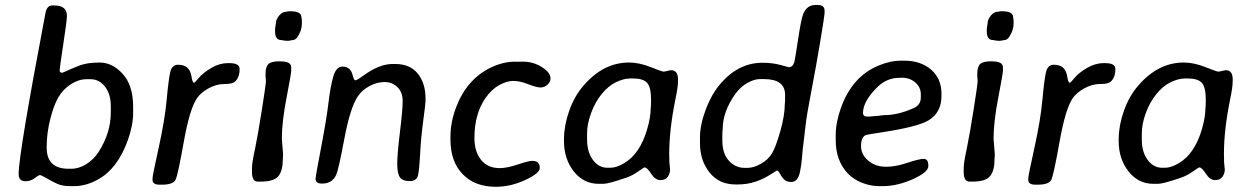

<svg xmlns="http://www.w3.org/2000/svg" viewBox="-20 -733 4928 759"><path d="M251 -65.9H261.2Q293 -65.9 322 -84.7Q351.1 -103.5 369.1 -131.3Q418 -207 418 -288.1V-313.5Q418 -361.3 395 -390.6Q372.1 -419.9 337.4 -419.9H322.3Q291 -419.9 260 -399.9Q229 -379.9 210.7 -348.4Q192.4 -316.9 178.5 -261.7Q164.6 -206.5 164.6 -153.8V-148.9Q164.6 -65.9 251 -65.9ZM194.8 -711.4Q244.6 -711.4 244.6 -669.9Q244.6 -653.3 230.2 -558.6Q215.8 -463.9 215.8 -454.6Q215.8 -445.3 226.6 -445.3Q228 -445.3 245.1 -453.4Q262.2 -461.4 293.2 -473.6Q324.2 -485.8 374.3 -485.8Q424.3 -485.8 465.3 -440.7Q506.3 -395.5 506.3 -310.5V-287.6Q506.3 -237.8 485.8 -180.2Q445.8 -67.4 368.2 -23.9Q320.3 2.9 272 2.9H260.7Q227.5 2.9 208 -5.6Q188.5 -14.2 165.5 -27.6Q142.6 -41 137.7 -41Q132.8 -41 113.3 -25.9Q97.7 -16.6 81.1 -16.6Q53.7 -16.6 53.7 -44.4Q53.7 -125 159.7 -681.2Q165.5 -711.4 186 -711.4Z M747.1 -405.8Q750 -405.8 766.1 -425.3Q782.2 -444.8 814.7 -464.1Q847.2 -483.4 880.4 -483.4H887.7Q927.2 -483.4 927.2 -460.4Q927.2 -425.8 908.2 -409.7Q897.9 -400.9 866.7 -400.9Q835.4 -400.9 804.4 -383.8Q773.4 -366.7 758.3 -344.2Q729.5 -301.3 706.5 -172.1Q683.6 -43 674.3 -22.9Q665 -2.9 619.6 -2.9H611.3Q583 -2.9 583 -22V-28.8Q583 -38.6 607.4 -149.4Q631.8 -260.3 638.9 -338.6Q646 -417 652.8 -447Q659.7 -477.1 683.6 -477.1Q707.5 -477.1 720.5 -465.6Q733.4 -454.1 737.1 -429.9Q740.7 -405.8 747.1 -405.8Z M1173.3 -639.2Q1173.3 -612.8 1155.8 -586.4Q1147.5 -574.2 1134.3 -574.2L1121.1 -571.8H1111.8L1102.5 -572.8L1091.8 -574.7Q1067.4 -574.7 1067.4 -608.9V-616.7L1068.4 -626.5L1070.3 -638.2Q1070.3 -655.8 1083.3 -671.1Q1096.2 -686.5 1110.4 -686.5Q1113.3 -687.5 1115.2 -687.5L1122.1 -688.5H1127.4Q1171.4 -688.5 1171.4 -665.5Q1172.4 -661.6 1172.4 -660.2L1173.3 -652.8ZM1010.7 -15.1H999Q976.1 -15.1 976.1 -53.2V-69.8Q976.1 -89.8 988.8 -147.5Q1000.5 -205.1 1016.1 -304.7Q1031.2 -401.4 1031.2 -409.7L1030.8 -420.9L1029.8 -430.7V-440.9Q1029.8 -469.2 1041.3 -480Q1052.7 -490.7 1085.4 -490.7L1090.8 -490.2Q1131.3 -490.2 1131.3 -466.3V-455.1Q1131.3 -442.4 1112.8 -346.9Q1094.2 -251.5 1094.2 -184.6L1099.1 -122.6L1098.1 -104Q1098.1 -59.6 1081.1 -37.4Q1064 -15.1 1010.7 -15.1Z M1662.1 -332Q1662.1 -323.7 1653.1 -255.6Q1644 -187.5 1640.9 -125.5Q1637.7 -63.5 1632.6 -40.3Q1627.4 -17.1 1599.4 -17.1Q1571.3 -17.1 1560.8 -32.2Q1550.3 -47.4 1550.3 -85.4Q1550.3 -123.5 1561 -211.2Q1571.8 -298.8 1571.8 -333.7Q1571.8 -368.7 1551 -388.7Q1530.3 -408.7 1500.2 -408.7Q1470.2 -408.7 1440.4 -392.6Q1410.6 -376.5 1394.5 -352.1Q1364.3 -307.1 1341.3 -184.8Q1318.4 -62.5 1309.1 -42Q1293.5 -7.3 1253.4 -7.3Q1227.5 -7.3 1227.5 -25.9Q1227.5 -36.1 1249.3 -149.7Q1271 -263.2 1278.6 -327.4Q1286.1 -391.6 1297.6 -430.7Q1309.1 -469.7 1333.7 -469.7Q1358.4 -469.7 1369.1 -449.7Q1371.6 -445.3 1375.7 -430.4Q1379.9 -415.5 1384.3 -415.5Q1391.1 -415.5 1413.6 -432.1Q1478.5 -480 1530.8 -480H1543Q1601.1 -480 1631.6 -441.9Q1662.1 -403.8 1662.1 -344.7Z M1760.7 -181.6V-192.4Q1760.7 -248.5 1782.2 -306.6Q1824.2 -418.9 1918.9 -465.3Q1968.3 -489.3 2017.1 -489.3L2027.3 -488.8L2047.9 -489.3Q2087.9 -489.3 2122.1 -467.8Q2156.2 -446.3 2156.2 -423.3Q2156.2 -409.2 2144.3 -398.2Q2132.3 -387.2 2116.7 -387.2Q2101.1 -387.2 2068.1 -400.1Q2035.2 -413.1 2009.3 -413.1Q1983.4 -413.1 1953.6 -396.7Q1923.8 -380.4 1899.4 -345.7Q1855.5 -282.7 1855.5 -187.5Q1855.5 -133.8 1881.6 -101.1Q1907.7 -68.4 1955.6 -68.4Q1983.9 -68.4 2027.1 -82.8Q2070.3 -97.2 2084 -97.2Q2113.8 -97.2 2113.8 -69.3Q2113.8 -47.9 2055.9 -21.2Q1998 5.4 1939.9 5.4Q1856.9 5.4 1808.8 -44.7Q1760.7 -94.7 1760.7 -181.6Z M2300.8 -206.5V-181.2Q2300.8 -132.3 2323.7 -101.1Q2346.7 -69.8 2381.3 -69.8H2391.1Q2391.6 -69.8 2392.6 -69.8Q2417 -69.8 2447.3 -87.9Q2509.3 -124.5 2537.6 -219.7Q2552.2 -268.6 2552.2 -303.7L2553.2 -314L2553.7 -333.5V-338.4Q2553.7 -388.7 2537.8 -405.8Q2522 -422.9 2481.9 -422.9H2471.7L2466.8 -422.4Q2445.8 -422.4 2415.5 -408.2Q2385.3 -394 2358.9 -361.8Q2332.5 -329.6 2316.7 -286.1Q2300.8 -242.7 2300.8 -206.5ZM2660.2 -419.4V-411.1Q2660.2 -389.2 2650.4 -342.3Q2625.5 -220.7 2625.5 -125Q2625.5 -123 2625.5 -121.1L2626 -106.4V-93.3L2628.9 -62.5Q2628.9 -47.9 2619.9 -34.4Q2610.8 -21 2590.6 -21Q2570.3 -21 2554.2 -46.1Q2538.1 -71.3 2527.8 -71.3Q2525.9 -71.3 2502.9 -55.2Q2480 -39.1 2457.5 -31.2Q2385.3 -6.3 2365.2 -6.3H2347.2Q2286.6 -6.3 2248 -55.7Q2209.5 -105 2209.5 -175.3V-184.6Q2210 -238.3 2230.5 -295.9Q2251 -353.5 2286.6 -394.5Q2365.2 -485.8 2466.3 -485.8H2467.3Q2506.8 -485.8 2552 -467.8Q2597.2 -449.7 2604.5 -449.7L2632.3 -455.6Q2660.2 -455.6 2660.2 -419.4Z M2835.4 -179.2Q2835.4 -125.5 2861.6 -97.4Q2887.7 -69.3 2924.3 -69.3H2934.1Q2959.5 -69.3 2988.3 -85.7Q3017.1 -102.1 3032 -127Q3046.9 -151.9 3064.7 -214.6Q3082.5 -277.3 3082.5 -323.2L3083.5 -333.5V-358.4Q3083.5 -420.4 2999.5 -420.4H2984.4Q2961.9 -420.4 2934.3 -405Q2906.7 -389.6 2886.2 -360.8Q2836.9 -291 2836.9 -223.1L2835.9 -212.9L2835.4 -198.2ZM2993.7 -484.9Q3033.7 -484.9 3065.7 -476.1Q3097.7 -467.3 3098.1 -467.3Q3113.8 -467.3 3120.1 -487.8Q3122.6 -495.6 3135 -577.9Q3147.5 -660.2 3155.8 -679.2Q3170.4 -713.4 3204.1 -713.4H3212.9Q3239.7 -713.4 3239.7 -690.4V-680.7Q3239.7 -672.4 3223.1 -572.3Q3206.5 -472.2 3187.7 -375Q3168.9 -277.8 3164.6 -237.1Q3160.2 -196.3 3156.5 -169.4Q3152.8 -142.6 3150.6 -112.5Q3148.4 -82.5 3142.6 -54.2Q3134.3 -13.7 3108.4 -13.7Q3088.9 -13.7 3079.1 -23.9Q3069.3 -34.2 3063 -46.6Q3056.6 -59.1 3051.3 -59.1Q3050.8 -59.1 3026.4 -43.5Q2964.4 -3.9 2898.4 -3.9H2887.2Q2822.3 -3.9 2784.7 -51.3Q2747.1 -98.6 2747.1 -167.5V-189.9Q2747.1 -239.7 2770.5 -301.5Q2793.9 -363.3 2830.1 -404.3Q2900.9 -484.9 2993.7 -484.9Z M3544.9 -425.8H3538.1L3534.7 -425.3Q3484.9 -425.3 3446.8 -387.2Q3391.6 -332 3391.6 -286.6Q3391.6 -272 3409.2 -272H3415L3418.5 -272.5L3450.2 -274.9Q3469.2 -277.8 3475.6 -277.8Q3530.3 -277.8 3592.8 -306.2Q3620.1 -318.4 3620.1 -348.1V-360.4Q3620.1 -387.7 3598.6 -406.7Q3577.1 -425.8 3544.9 -425.8ZM3468.3 2.9H3457.5Q3421.4 2.9 3387.5 -10.5Q3353.5 -23.9 3330.6 -48.3Q3283.7 -98.6 3283.7 -178.7V-199.7Q3283.7 -249 3304.7 -307.6Q3349.1 -430.7 3452.6 -473.6Q3499 -493.2 3543.5 -493.2H3554.2Q3619.6 -493.2 3660.6 -457.8Q3701.7 -422.4 3701.7 -363.3V-353Q3701.7 -287.6 3649.9 -256.8Q3608.4 -231.9 3469.2 -210.4Q3411.6 -201.7 3404.8 -199.7Q3383.8 -193.4 3383.8 -155.3Q3383.8 -117.2 3420.4 -91.8Q3446.3 -73.7 3483.2 -73.7Q3520 -73.7 3566.9 -89.4Q3613.8 -105 3631.8 -105Q3649.9 -105 3649.9 -76.7Q3649.9 -52.2 3588.4 -24.7Q3526.9 2.9 3468.3 2.9Z M3986.8 -639.2Q3986.8 -612.8 3969.2 -586.4Q3960.9 -574.2 3947.8 -574.2L3934.6 -571.8H3925.3L3916 -572.8L3905.3 -574.7Q3880.9 -574.7 3880.9 -608.9V-616.7L3881.8 -626.5L3883.8 -638.2Q3883.8 -655.8 3896.7 -671.1Q3909.7 -686.5 3923.8 -686.5Q3926.8 -687.5 3928.7 -687.5L3935.5 -688.5H3940.9Q3984.9 -688.5 3984.9 -665.5Q3985.8 -661.6 3985.8 -660.2L3986.8 -652.8ZM3824.2 -15.1H3812.5Q3789.6 -15.1 3789.6 -53.2V-69.8Q3789.6 -89.8 3802.2 -147.5Q3814 -205.1 3829.6 -304.7Q3844.7 -401.4 3844.7 -409.7L3844.2 -420.9L3843.3 -430.7V-440.9Q3843.3 -469.2 3854.7 -480Q3866.2 -490.7 3898.9 -490.7L3904.3 -490.2Q3944.8 -490.2 3944.8 -466.3V-455.1Q3944.8 -442.4 3926.3 -346.9Q3907.7 -251.5 3907.7 -184.6L3912.6 -122.6L3911.6 -104Q3911.6 -59.6 3894.5 -37.4Q3877.4 -15.1 3824.2 -15.1Z M4209 -405.8Q4211.9 -405.8 4228 -425.3Q4244.1 -444.8 4276.6 -464.1Q4309.1 -483.4 4342.3 -483.4H4349.6Q4389.2 -483.4 4389.2 -460.4Q4389.2 -425.8 4370.1 -409.7Q4359.9 -400.9 4328.6 -400.9Q4297.4 -400.9 4266.4 -383.8Q4235.4 -366.7 4220.2 -344.2Q4191.4 -301.3 4168.5 -172.1Q4145.5 -43 4136.2 -22.9Q4127 -2.9 4081.5 -2.9H4073.2Q4044.9 -2.9 4044.9 -22V-28.8Q4044.9 -38.6 4069.3 -149.4Q4093.8 -260.3 4100.8 -338.6Q4107.9 -417 4114.7 -447Q4121.6 -477.1 4145.5 -477.1Q4169.4 -477.1 4182.4 -465.6Q4195.3 -454.1 4199 -429.9Q4202.6 -405.8 4209 -405.8Z M4493.7 -206.5V-181.2Q4493.7 -132.3 4516.6 -101.1Q4539.6 -69.8 4574.2 -69.8H4584Q4584.5 -69.8 4585.4 -69.8Q4609.9 -69.8 4640.1 -87.9Q4702.1 -124.5 4730.5 -219.7Q4745.1 -268.6 4745.1 -303.7L4746.1 -314L4746.6 -333.5V-338.4Q4746.6 -388.7 4730.7 -405.8Q4714.8 -422.9 4674.8 -422.9H4664.6L4659.7 -422.4Q4638.7 -422.4 4608.4 -408.2Q4578.1 -394 4551.8 -361.8Q4525.4 -329.6 4509.5 -286.1Q4493.7 -242.7 4493.7 -206.5ZM4853 -419.4V-411.1Q4853 -389.2 4843.3 -342.3Q4818.4 -220.7 4818.4 -125Q4818.4 -123 4818.4 -121.1L4818.8 -106.4V-93.3L4821.8 -62.5Q4821.8 -47.9 4812.7 -34.4Q4803.7 -21 4783.4 -21Q4763.2 -21 4747.1 -46.1Q4731 -71.3 4720.7 -71.3Q4718.8 -71.3 4695.8 -55.2Q4672.9 -39.1 4650.4 -31.2Q4578.1 -6.3 4558.1 -6.3H4540Q4479.5 -6.3 4440.9 -55.7Q4402.3 -105 4402.3 -175.3V-184.6Q4402.8 -238.3 4423.3 -295.9Q4443.8 -353.5 4479.5 -394.5Q4558.1 -485.8 4659.2 -485.8H4660.2Q4699.7 -485.8 4744.9 -467.8Q4790 -449.7 4797.4 -449.7L4825.2 -455.6Q4853 -455.6 4853 -419.4Z"/></svg>

Font: Averia Sans Libre
Style: Italic
Weight: 400
Italic angle: -7.90001°
Version: Version 1.002